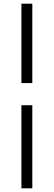

<svg xmlns="http://www.w3.org/2000/svg" viewBox="-20 -770 291 1040"><path d="M96 250V-200H155V250ZM155 -320H96V-750H155Z"/></svg>

Font: TypoPRO Source Serif Pro
Style: Regular
Weight: 400
Designer: Frank Grießhammer
Foundry: Adobe Systems Incorporated
Version: Version 1.017;PS 1.0;hotconv 1.0.79;makeotf.lib2.5.61930